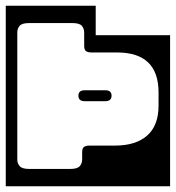

<svg xmlns="http://www.w3.org/2000/svg" viewBox="-40 -626 610 666"><path d="M292 -504H550V20H-20V-606H292ZM61 -546Q37 -546 28.5 -536.8Q20 -527.5 20 -513V-73Q20 -59 28.5 -49.5Q37 -40 61 -40H204Q228 -40 236.5 -49.5Q245 -59 245 -73V-98Q245 -111.5 251.2 -116.2Q257.5 -121 271 -121H359Q431 -121 470.5 -155.8Q510 -190.5 510 -260V-305Q510 -444 366 -444H278Q264.5 -444 258.2 -448.8Q252 -453.5 252 -467V-513Q252 -527.5 243.5 -536.8Q235 -546 211 -546ZM347 -294Q347 -275 325 -275H254Q232 -275 232 -294Q232 -313 254 -313H325Q347 -313 347 -294Z"/></svg>

Font: Honk Rounded
Style: Regular
Weight: 400
Designer: Noopur Datye & Yesha Goshar
Foundry: Ek Type
Version: Version 1.000